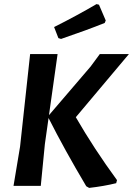

<svg xmlns="http://www.w3.org/2000/svg" viewBox="-20 -907 649 937"><path d="M451 -887 463 -884 496 -807 491 -795Q404 -760 278 -717L265 -721L244 -775Q352 -829 451 -887ZM261 -643 219 -345 422 -582 467 -643H609L350 -335Q439 -181 551 -28L547 -13Q486 2 415 10L401 2Q293 -180 217 -331L199 -204L179 0H46L78 -192L127 -643Z"/></svg>

Font: Alegreya Sans
Style: Bold Italic
Weight: 700
Italic angle: -7°
Designer: Juan Pablo del Peral
Foundry: Huerta Tipografica
Version: Version 2.007